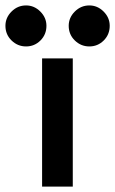

<svg xmlns="http://www.w3.org/2000/svg" viewBox="-75 -687 424 707"><path d="M80 0V-472H193V0ZM254 -516Q223 -516 200.5 -538Q178 -560 178 -592Q178 -622 200.5 -644.5Q223 -667 254 -667Q284 -667 306.5 -644.5Q329 -622 329 -592Q329 -560 307 -538Q285 -516 254 -516ZM21 -516Q-10 -516 -32.5 -538Q-55 -560 -55 -592Q-55 -622 -32.5 -644.5Q-10 -667 21 -667Q51 -667 73.5 -644.5Q96 -622 96 -592Q96 -560 74 -538Q52 -516 21 -516Z"/></svg>

Font: Lil Grotesk Bold
Style: Regular
Weight: 700
Designer: Bastien Sozeau
Foundry: NBR — Bastien Sozeau
Version: Version 4.002; ttfautohint (v1.8.4.7-5d5b)